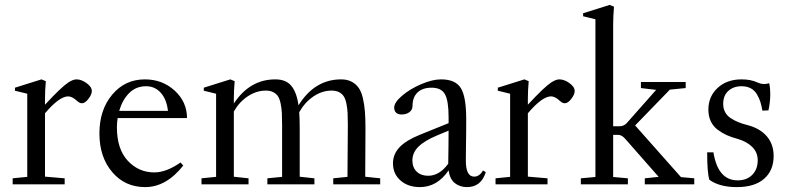

<svg xmlns="http://www.w3.org/2000/svg" viewBox="-20 -746 3211 777"><path d="M31.2 0V-24.4L90.3 -30.3V-366.7L40.5 -378.9V-391.1L147.9 -424.8L165.5 -417.5Q162.1 -379.9 162.1 -346.2V-322.3Q227.5 -393.1 256.3 -412.1Q275.4 -424.8 289.6 -424.8Q309.1 -424.8 330.3 -409.7Q351.6 -394.5 351.6 -377.4Q351.6 -363.8 337.9 -345.9Q324.2 -328.1 311.5 -328.1Q302.2 -328.1 292 -337.4Q272 -356 255.9 -356Q220.2 -356 162.1 -287.6V-31.2L241.7 -24.4V0Z M567.4 11.2Q485.8 11.2 434.1 -49.6Q382.3 -110.4 382.3 -206.1Q382.3 -301.3 434.1 -363Q485.8 -424.8 566.4 -424.8Q637.2 -424.8 687 -379.2Q736.8 -333.5 736.8 -268.1H456.1Q453.1 -250 453.1 -231.4Q453.1 -142.6 497.1 -95.5Q541 -48.3 604.5 -48.3Q653.3 -48.3 710.4 -88.4L721.7 -76.2Q652.8 11.2 567.4 11.2ZM571.3 -397Q529.8 -397 502.4 -369.1Q475.1 -341.3 462.4 -297.4H659.7Q654.3 -344.2 630.6 -370.6Q606.9 -397 571.3 -397Z M795.4 0V-24.4L854.5 -30.3V-366.7L804.7 -378.9V-391.1L912.1 -424.8L929.7 -417.5Q926.3 -379.9 926.3 -346.2V-327.1Q990.7 -424.8 1094.2 -424.8Q1137.2 -424.8 1158.9 -398.7Q1180.7 -372.6 1188 -319.8Q1253.4 -424.8 1360.4 -424.8Q1385.3 -424.8 1402.8 -415.5Q1420.4 -406.2 1431.4 -390.6Q1442.4 -375 1448.5 -348.9Q1454.6 -322.8 1456.8 -294.4Q1459 -266.1 1459 -226.1Q1459 -160.6 1458 -30.8L1518.6 -24.4V0H1328.6V-24.4L1386.2 -30.3Q1387.7 -239.7 1387.7 -240.7Q1387.7 -270 1386.7 -289.1Q1385.7 -308.1 1381.8 -326.9Q1377.9 -345.7 1371.1 -356.2Q1364.3 -366.7 1352.1 -373Q1339.8 -379.4 1322.3 -379.4Q1283.7 -379.4 1248.8 -356Q1213.9 -332.5 1190.9 -292Q1192.9 -265.1 1192.9 -226.1V-30.8L1252.4 -24.4V0H1062V-24.4L1121.6 -30.3V-240.7Q1121.6 -270 1120.6 -289.1Q1119.6 -308.1 1115.7 -326.9Q1111.8 -345.7 1105 -356.2Q1098.1 -366.7 1085.9 -373Q1073.7 -379.4 1056.2 -379.4Q1018.1 -379.4 983.6 -356.9Q949.2 -334.5 926.3 -294.9V-30.8L985.8 -24.4V0Z M1679.2 11.2Q1631.3 11.2 1600.8 -15.6Q1570.3 -42.5 1570.3 -85Q1570.3 -121.6 1596.4 -149.7Q1622.6 -177.7 1678.2 -200.2L1795.4 -247.6V-271Q1795.4 -338.9 1780.5 -365Q1765.6 -391.1 1726.6 -391.1Q1689.9 -391.1 1669.7 -371.8Q1649.4 -352.5 1649.4 -316.9Q1649.4 -301.8 1637 -292.2Q1624.5 -282.7 1605 -282.7Q1590.8 -282.7 1583 -290Q1575.2 -297.4 1575.2 -310.5Q1575.2 -331.5 1607.4 -358.9Q1639.6 -386.2 1684.8 -405.5Q1730 -424.8 1765.1 -424.8Q1822.8 -424.8 1844.7 -389.9Q1866.7 -355 1866.7 -263.7Q1866.7 -238.8 1866.5 -211.2Q1866.2 -183.6 1865.7 -149.9Q1865.2 -116.2 1865.2 -97.7Q1864.7 -31.2 1898.9 -31.2Q1920.4 -31.2 1934.6 -56.2L1945.8 -49.3Q1927.2 11.2 1869.6 11.2Q1841.3 11.2 1820.8 -4.9Q1800.3 -21 1795.4 -56.6Q1749.5 11.2 1679.2 11.2ZM1648.9 -96.7Q1648.9 -68.4 1666.3 -51.5Q1683.6 -34.7 1712.9 -34.7Q1758.3 -34.7 1793.9 -83.5Q1794.4 -106 1794.9 -150.6Q1795.4 -195.3 1795.4 -217.3L1748.5 -197.8Q1697.3 -176.3 1673.1 -152.1Q1648.9 -127.9 1648.9 -96.7Z M1985.4 0V-24.4L2044.4 -30.3V-366.7L1994.6 -378.9V-391.1L2102.1 -424.8L2119.6 -417.5Q2116.2 -379.9 2116.2 -346.2V-322.3Q2181.6 -393.1 2210.4 -412.1Q2229.5 -424.8 2243.7 -424.8Q2263.2 -424.8 2284.4 -409.7Q2305.7 -394.5 2305.7 -377.4Q2305.7 -363.8 2292 -345.9Q2278.3 -328.1 2265.6 -328.1Q2256.3 -328.1 2246.1 -337.4Q2226.1 -356 2210 -356Q2174.3 -356 2116.2 -287.6V-31.2L2195.8 -24.4V0Z M2330.6 0V-24.4L2389.6 -29.8V-668L2339.8 -680.2V-692.4L2447.3 -726.1L2464.8 -718.8Q2461.4 -681.2 2461.4 -647.5V-234.9H2484.9Q2504.9 -234.9 2516.1 -247.6L2635.3 -382.3L2573.7 -389.6V-414.1H2754.9V-389.6L2690.9 -383.3L2550.3 -238.3L2735.8 -29.3L2789.6 -24.4V0H2589.4V-24.4L2645.5 -30.3L2509.8 -184.6Q2496.1 -200.2 2481.9 -200.2H2461.4V-29.8L2521 -24.4V0Z M2850.6 -18.6Q2841.8 -47.9 2841.8 -129.4H2867.2Q2885.3 -16.1 2965.3 -16.1Q3002.4 -16.1 3024.4 -38.6Q3046.4 -61 3046.4 -97.7Q3046.4 -129.4 3023.9 -151.6Q3001.5 -173.8 2962.9 -184.6Q2939.5 -190.9 2921.4 -199Q2903.3 -207 2885 -220.5Q2866.7 -233.9 2856.7 -254.6Q2846.7 -275.4 2846.7 -302.2Q2846.7 -355.5 2884 -390.1Q2921.4 -424.8 2981 -424.8Q3018.6 -424.8 3045.9 -412.1Q3068.8 -401.4 3092.8 -409.2Q3097.2 -390.1 3097.2 -365.2Q3097.2 -333 3089.8 -299.3L3065.4 -298.3Q3061.5 -319.3 3056.9 -334.2Q3052.2 -349.1 3043 -364.7Q3033.7 -380.4 3018.1 -388.7Q3002.4 -397 2980.5 -397Q2948.7 -397 2927.7 -378.4Q2906.7 -359.9 2906.7 -325.2Q2906.7 -306.6 2914.6 -292Q2922.4 -277.3 2937.5 -267.6Q2952.6 -257.8 2968.3 -251.5Q2983.9 -245.1 3005.4 -239.7Q3055.2 -226.6 3083 -194.6Q3110.8 -162.6 3110.8 -114.7Q3110.8 -56.2 3072.3 -22.5Q3033.7 11.2 2962.4 11.2Q2891.1 11.2 2850.6 -18.6Z"/></svg>

Font: Elstob 18pt
Style: Regular
Weight: 400
Designer: Peter S. Baker
Version: Version 1.015